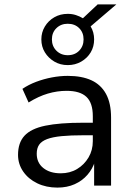

<svg xmlns="http://www.w3.org/2000/svg" viewBox="-20 -844 605 873"><path d="M241 9Q190 9 149.5 -10.5Q109 -30 85.5 -64Q62 -98 62 -140Q62 -195 91.5 -227Q121 -259 186 -272.5Q251 -286 358 -286H416V-229H361Q301 -229 260 -225Q219 -221 194 -211.5Q169 -202 158 -186Q147 -170 147 -145Q147 -104 177 -80Q207 -56 256 -56Q298 -56 330.5 -75.5Q363 -95 382.5 -128Q402 -161 402 -202V-316Q402 -376 373 -403.5Q344 -431 283 -431Q240 -431 197.5 -418.5Q155 -406 110 -378L82 -440Q110 -459 144.5 -472Q179 -485 216 -492Q253 -499 288 -499Q352 -499 395.5 -479Q439 -459 462 -417Q485 -375 485 -309V0H408V-111H412Q401 -76 377.5 -49Q354 -22 319.5 -6.5Q285 9 241 9ZM288 -548Q254 -548 227 -564Q200 -580 184 -606Q168 -632 168 -665Q168 -697 184 -723.5Q200 -750 227 -765.5Q254 -781 288 -781Q308 -781 325 -775.5Q342 -770 357 -761L424 -824H509L392 -724Q400 -711 404 -696Q408 -681 408 -665Q408 -632 392.5 -606Q377 -580 349.5 -564Q322 -548 288 -548ZM288 -593Q320 -593 340 -613.5Q360 -634 360 -665Q360 -696 340 -716Q320 -736 288 -736Q257 -736 236.5 -716Q216 -696 216 -665Q216 -634 236.5 -613.5Q257 -593 288 -593Z"/></svg>

Font: Nunito Sans 10pt
Style: Regular
Weight: 400
Designer: Vernon Adams
Foundry: Vernon Adams
Version: Version 3.101;gftools[0.9.27]